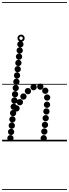

<svg xmlns="http://www.w3.org/2000/svg" viewBox="-25 -1349 659 1832"><path d="M132.6 -284.5Q120 -284.5 111.2 -293.2Q102.5 -301.9 102.5 -314.4Q102.5 -327 111.2 -335.8Q119.9 -344.5 132.4 -344.5Q145 -344.5 153.8 -335.8Q162.5 -327.1 162.5 -314.6Q162.5 -302 153.8 -293.2Q145.1 -284.5 132.6 -284.5ZM164.6 -344Q152 -344 143.2 -352.7Q134.5 -361.4 134.5 -373.9Q134.5 -386.5 143.2 -395.2Q151.9 -404 164.4 -404Q177 -404 185.8 -395.3Q194.5 -386.6 194.5 -374.1Q194.5 -361.5 185.8 -352.8Q177.1 -344 164.6 -344ZM198.6 -398Q186 -398 177.2 -406.7Q168.5 -415.4 168.5 -427.9Q168.5 -440.5 177.2 -449.2Q185.9 -458 198.4 -458Q211 -458 219.8 -449.3Q228.5 -440.6 228.5 -428.1Q228.5 -415.5 219.8 -406.8Q211.1 -398 198.6 -398ZM241.6 -449.5Q229 -449.5 220.2 -458.2Q211.5 -466.9 211.5 -479.4Q211.5 -492 220.2 -500.8Q228.9 -509.5 241.4 -509.5Q254 -509.5 262.8 -500.8Q271.5 -492.1 271.5 -479.6Q271.5 -467 262.8 -458.2Q254.1 -449.5 241.6 -449.5ZM295.6 -487.5Q283 -487.5 274.2 -496.2Q265.5 -504.9 265.5 -517.4Q265.5 -530 274.2 -538.8Q282.9 -547.5 295.4 -547.5Q308 -547.5 316.8 -538.8Q325.5 -530.1 325.5 -517.6Q325.5 -505 316.8 -496.2Q308.1 -487.5 295.6 -487.5ZM359.6 -492Q347 -492 338.2 -500.7Q329.5 -509.4 329.5 -521.9Q329.5 -534.5 338.2 -543.2Q346.9 -552 359.4 -552Q372 -552 380.8 -543.3Q389.5 -534.6 389.5 -522.1Q389.5 -509.5 380.8 -500.8Q372.1 -492 359.6 -492ZM407.1 -453Q394.5 -453 385.8 -461.7Q377 -470.4 377 -482.9Q377 -495.5 385.7 -504.2Q394.4 -513 406.9 -513Q419.5 -513 428.2 -504.3Q437 -495.6 437 -483.1Q437 -470.5 428.3 -461.8Q419.6 -453 407.1 -453ZM425.1 -388.5Q412.5 -388.5 403.8 -397.2Q395 -405.9 395 -418.4Q395 -431 403.7 -439.8Q412.4 -448.5 424.9 -448.5Q437.5 -448.5 446.2 -439.8Q455 -431.1 455 -418.6Q455 -406 446.3 -397.2Q437.6 -388.5 425.1 -388.5ZM423.6 -319.5Q411 -319.5 402.2 -328.2Q393.5 -336.9 393.5 -349.4Q393.5 -362 402.2 -370.8Q410.9 -379.5 423.4 -379.5Q436 -379.5 444.8 -370.8Q453.5 -362.1 453.5 -349.6Q453.5 -337 444.8 -328.2Q436.1 -319.5 423.6 -319.5ZM418.1 -255.5Q405.5 -255.5 396.8 -264.2Q388 -272.9 388 -285.4Q388 -298 396.7 -306.8Q405.4 -315.5 417.9 -315.5Q430.5 -315.5 439.2 -306.8Q448 -298.1 448 -285.6Q448 -273 439.3 -264.2Q430.6 -255.5 418.1 -255.5ZM411.1 -191.5Q398.5 -191.5 389.8 -200.2Q381 -208.9 381 -221.4Q381 -234 389.7 -242.8Q398.4 -251.5 410.9 -251.5Q423.5 -251.5 432.2 -242.8Q441 -234.1 441 -221.6Q441 -209 432.3 -200.2Q423.6 -191.5 411.1 -191.5ZM404.1 -127.5Q391.5 -127.5 382.8 -136.2Q374 -144.9 374 -157.4Q374 -170 382.7 -178.8Q391.4 -187.5 403.9 -187.5Q416.5 -187.5 425.2 -178.8Q434 -170.1 434 -157.6Q434 -145 425.3 -136.2Q416.6 -127.5 404.1 -127.5ZM398.1 -64Q385.5 -64 376.8 -72.7Q368 -81.4 368 -93.9Q368 -106.5 376.7 -115.2Q385.4 -124 397.9 -124Q410.5 -124 419.2 -115.3Q428 -106.6 428 -94.1Q428 -81.5 419.3 -72.8Q410.6 -64 398.1 -64ZM392.1 0Q379.5 0 370.8 -8.7Q362 -17.4 362 -29.9Q362 -42.5 370.7 -51.2Q379.4 -60 391.9 -60Q404.5 -60 413.2 -51.3Q422 -42.6 422 -30.1Q422 -17.5 413.3 -8.8Q404.6 0 392.1 0ZM169.6 -896.5Q157 -896.5 148.2 -905.2Q139.5 -913.9 139.5 -926.4Q139.5 -939 148.2 -947.8Q156.9 -956.5 169.4 -956.5Q182 -956.5 190.8 -947.8Q199.5 -939.1 199.5 -926.6Q199.5 -914 190.8 -905.2Q182.1 -896.5 169.6 -896.5ZM163.1 -837.5Q150.5 -837.5 141.8 -846.2Q133 -854.9 133 -867.4Q133 -880 141.7 -888.8Q150.4 -897.5 162.9 -897.5Q175.5 -897.5 184.2 -888.8Q193 -880.1 193 -867.6Q193 -855 184.3 -846.2Q175.6 -837.5 163.1 -837.5ZM156.6 -778.5Q144 -778.5 135.2 -787.2Q126.5 -795.9 126.5 -808.4Q126.5 -821 135.2 -829.8Q143.9 -838.5 156.4 -838.5Q169 -838.5 177.8 -829.8Q186.5 -821.1 186.5 -808.6Q186.5 -796 177.8 -787.2Q169.1 -778.5 156.6 -778.5ZM150.6 -718.5Q138 -718.5 129.2 -727.2Q120.5 -735.9 120.5 -748.4Q120.5 -761 129.2 -769.8Q137.9 -778.5 150.4 -778.5Q163 -778.5 171.8 -769.8Q180.5 -761.1 180.5 -748.6Q180.5 -736 171.8 -727.2Q163.1 -718.5 150.6 -718.5ZM144.1 -659Q131.5 -659 122.8 -667.7Q114 -676.4 114 -688.9Q114 -701.5 122.7 -710.2Q131.4 -719 143.9 -719Q156.5 -719 165.2 -710.3Q174 -701.6 174 -689.1Q174 -676.5 165.3 -667.8Q156.6 -659 144.1 -659ZM137.6 -599Q125 -599 116.2 -607.7Q107.5 -616.4 107.5 -628.9Q107.5 -641.5 116.2 -650.2Q124.9 -659 137.4 -659Q150 -659 158.8 -650.3Q167.5 -641.6 167.5 -629.1Q167.5 -616.5 158.8 -607.8Q150.1 -599 137.6 -599ZM131.6 -539Q119 -539 110.2 -547.7Q101.5 -556.4 101.5 -568.9Q101.5 -581.5 110.2 -590.2Q118.9 -599 131.4 -599Q144 -599 152.8 -590.3Q161.5 -581.6 161.5 -569.1Q161.5 -556.5 152.8 -547.8Q144.1 -539 131.6 -539ZM125.1 -479.5Q112.5 -479.5 103.8 -488.2Q95 -496.9 95 -509.4Q95 -522 103.7 -530.8Q112.4 -539.5 124.9 -539.5Q137.5 -539.5 146.2 -530.8Q155 -522.1 155 -509.6Q155 -497 146.3 -488.2Q137.6 -479.5 125.1 -479.5ZM118.6 -419.5Q106 -419.5 97.2 -428.2Q88.5 -436.9 88.5 -449.4Q88.5 -462 97.2 -470.8Q105.9 -479.5 118.4 -479.5Q131 -479.5 139.8 -470.8Q148.5 -462.1 148.5 -449.6Q148.5 -437 139.8 -428.2Q131.1 -419.5 118.6 -419.5ZM112.6 -359.5Q100 -359.5 91.2 -368.2Q82.5 -376.9 82.5 -389.4Q82.5 -402 91.2 -410.8Q99.9 -419.5 112.4 -419.5Q125 -419.5 133.8 -410.8Q142.5 -402.1 142.5 -389.6Q142.5 -377 133.8 -368.2Q125.1 -359.5 112.6 -359.5ZM106.1 -300Q93.5 -300 84.8 -308.7Q76 -317.4 76 -329.9Q76 -342.5 84.7 -351.2Q93.4 -360 105.9 -360Q118.5 -360 127.2 -351.3Q136 -342.6 136 -330.1Q136 -317.5 127.3 -308.8Q118.6 -300 106.1 -300ZM100.1 -240Q87.5 -240 78.8 -248.7Q70 -257.4 70 -269.9Q70 -282.5 78.7 -291.2Q87.4 -300 99.9 -300Q112.5 -300 121.2 -291.3Q130 -282.6 130 -270.1Q130 -257.5 121.3 -248.8Q112.6 -240 100.1 -240ZM93.6 -180Q81 -180 72.2 -188.7Q63.5 -197.4 63.5 -209.9Q63.5 -222.5 72.2 -231.2Q80.9 -240 93.4 -240Q106 -240 114.8 -231.3Q123.5 -222.6 123.5 -210.1Q123.5 -197.5 114.8 -188.8Q106.1 -180 93.6 -180ZM87.6 -120.5Q75 -120.5 66.2 -129.2Q57.5 -137.9 57.5 -150.4Q57.5 -163 66.2 -171.8Q74.9 -180.5 87.4 -180.5Q100 -180.5 108.8 -171.8Q117.5 -163.1 117.5 -150.6Q117.5 -138 108.8 -129.2Q100.1 -120.5 87.6 -120.5ZM81.1 -60.5Q68.5 -60.5 59.8 -69.2Q51 -77.9 51 -90.4Q51 -103 59.7 -111.8Q68.4 -120.5 80.9 -120.5Q93.5 -120.5 102.2 -111.8Q111 -103.1 111 -90.6Q111 -78 102.3 -69.2Q93.6 -60.5 81.1 -60.5ZM74.6 -0.5Q62 -0.5 53.2 -9.2Q44.5 -17.9 44.5 -30.4Q44.5 -43 53.2 -51.8Q61.9 -60.5 74.4 -60.5Q87 -60.5 95.8 -51.8Q104.5 -43.1 104.5 -30.6Q104.5 -18 95.8 -9.2Q87.1 -0.5 74.6 -0.5ZM176.2 -950Q162 -950 151.8 -960.2Q141.5 -970.3 141.5 -984.7Q141.5 -999 151.7 -1009Q161.8 -1019 176.2 -1019Q190.5 -1019 200.5 -1008.9Q210.5 -998.9 210.5 -984.7Q210.5 -970.5 200.4 -960.2Q190.4 -950 176.2 -950ZM176.2 -968Q183 -968 187.8 -972.9Q192.5 -977.8 192.5 -984.5Q192.5 -991.5 187.7 -996.2Q182.9 -1001 176 -1001Q169.5 -1001 164.5 -996.2Q159.5 -991.5 159.5 -984.5Q159.5 -977.8 164.5 -972.9Q169.5 -968 176.2 -968ZM-5 455H614V463H-5ZM-5 -16H614V0H-5ZM-5 -549H614V-541H-5ZM-5 -1329H614V-1321H-5Z"/></svg>

Font: Edu SA Dotted Guide
Style: Regular
Weight: 400
Designer: Tina and Corey Anderson, Eben Sorkin, Mirko Velimirovic
Foundry: Google for Education
Version: Version 2.000